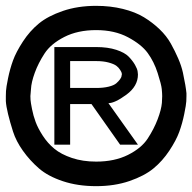

<svg xmlns="http://www.w3.org/2000/svg" viewBox="-20 -637 658 657"><path d="M0 -291V-308Q0 -314 0.5 -325.5Q1 -337 7.5 -369Q14 -401 24.5 -430Q35 -459 58.5 -495Q82 -531 113 -556.5Q144 -582 195 -599.5Q246 -617 309 -617Q358 -617 400.5 -606.5Q443 -596 472.5 -578Q502 -560 526 -537Q550 -514 564.5 -488Q579 -462 590 -436.5Q601 -411 606 -388Q611 -365 614 -347Q617 -329 618 -318V-308Q618 -302 617.5 -290.5Q617 -279 610.5 -247Q604 -215 593.5 -186Q583 -157 559.5 -121.5Q536 -86 505 -60.5Q474 -35 423 -17.5Q372 0 309 0Q246 0 195 -17Q144 -34 113 -61Q82 -88 58.5 -121Q35 -154 24.5 -187Q14 -220 7.5 -247Q1 -274 0 -291ZM309 -84Q372 -84 418 -107Q464 -130 485.5 -163Q507 -196 519.5 -229Q532 -262 534 -285L535 -308Q535 -317 533.5 -332.5Q532 -348 519.5 -387Q507 -426 485.5 -455.5Q464 -485 418 -509.5Q372 -534 309 -534Q246 -534 200 -510.5Q154 -487 132.5 -454Q111 -421 99 -388Q87 -355 86 -332L84 -308Q84 -303 84.5 -295Q85 -287 89.5 -264Q94 -241 102 -219.5Q110 -198 126.5 -172.5Q143 -147 166 -128Q189 -109 226 -96.5Q263 -84 309 -84ZM166 -142V-476H309Q349 -476 378 -466.5Q407 -457 420.5 -443Q434 -429 442 -415Q450 -401 451 -392L452 -382Q452 -342 412.5 -313Q373 -284 351 -284L452 -142H391L293 -281H220V-142ZM220 -336H309Q334 -336 352 -340.5Q370 -345 378 -352Q386 -359 391 -366Q396 -373 396 -378L397 -382Q397 -384 396.5 -387Q396 -390 391 -398Q386 -406 378 -412Q370 -418 352 -423Q334 -428 309 -428H220Z"/></svg>

Font: Hermit
Style: Regular
Weight: 400
Designer: Pablo Caro
Version: Version 2.000;PS 002.000;hotconv 1.0.88;makeotf.lib2.5.64775